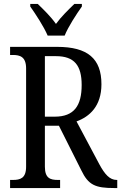

<svg xmlns="http://www.w3.org/2000/svg" viewBox="-20 -951 613 971"><path d="M221 -771H307C325 -816 367 -880 394 -918V-931H356C325 -901 289 -866 263 -830C238 -866 202 -901 171 -931H133V-918C160 -880 202 -816 221 -771ZM31 0H284V-41H273C235 -41 207 -49 207 -108V-315H278L391 -90C427 -15 462 0 558 0H573V-41H570C535 -41 510 -69 482 -121L367 -337C433 -361 493 -414 493 -525C493 -655 423 -714 269 -714H31V-673H45C81 -673 112 -664 112 -605V-108C112 -49 82 -41 45 -41H31ZM257 -361H207V-667H263C356 -667 393 -620 393 -521C393 -417 355 -361 257 -361Z"/></svg>

Font: Noto Serif Tamil Condensed
Style: Italic
Weight: 400
Width: 3
Italic angle: -12°
Designer: Indian Type Foundry, Tom Grace, and the Monotype Design Team
Foundry: Monotype Imaging Inc.
Version: Version 2.003